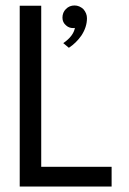

<svg xmlns="http://www.w3.org/2000/svg" viewBox="-20 -681 470 701"><path d="M387.5 0H52V-660H130.5V-72H387.5ZM231.5 -506.5 211 -523.5Q248 -549 253.5 -579L247 -578.5Q232 -578.5 221.5 -588Q208 -599 208 -616.5Q208 -635.5 220.8 -648.2Q233.5 -661 252 -661Q270 -661 284.5 -647.5Q297.5 -632.5 297.5 -614.5Q297.5 -582 277 -551Q258 -524 231.5 -506.5Z"/></svg>

Font: Lucymar Sans
Style: Regular
Weight: 400
Foundry: The League of Moveable Type (original font) / Main changes by Cristiano Sobral with portions from Mirco Monsees
Version: Version 2.001;August 30, 2020;FontCreator 13.0.0.2681 64-bit